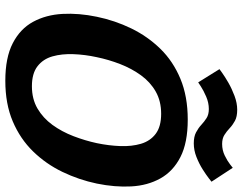

<svg xmlns="http://www.w3.org/2000/svg" viewBox="-115 -787 912 722"><g transform="rotate(90 341.0 -426.0)"><path d="M283.7 10Q196.7 10 142.5 -18Q88.3 -46 62 -94.5Q35.7 -143 32.3 -205Q29 -267 43 -334Q57 -402 86.8 -463.5Q116.7 -525 163.5 -573Q210.3 -621 276.5 -648.5Q342.7 -676 429.7 -676Q516.7 -676 570.5 -648.5Q624.3 -621 651 -573Q677.7 -525 681 -463.5Q684.3 -402 670.3 -334Q656.3 -267 626.5 -205Q596.7 -143 549.5 -94.5Q502.3 -46 436.5 -18Q370.7 10 283.7 10ZM304.3 -90Q352.3 -90 388.2 -111Q424 -132 449.7 -167.3Q475.3 -202.7 492 -246.2Q508.7 -289.7 518.3 -334Q527.7 -379 529.3 -422Q531 -465 520.7 -500Q510.3 -535 483.2 -555.5Q456 -576 408 -576Q360 -576 324.2 -555.5Q288.3 -535 263 -500Q237.7 -465 221 -422Q204.3 -379 195 -334Q185.3 -289.7 183.7 -246.2Q182 -202.7 192 -167.3Q202 -132 229.2 -111Q256.3 -90 304.3 -90ZM240 -795.3Q240 -795.3 253.8 -805.3Q267.7 -815.3 290.8 -828.7Q314 -842 340.8 -852Q367.7 -862 392.7 -862Q418.7 -862 434.3 -853.5Q450 -845 462 -833.7Q474 -822.3 487.5 -813.8Q501 -805.3 521.3 -805.3Q545 -805.3 565.3 -815.3Q585.7 -825.3 598.3 -835.3Q611 -845.3 611 -845.3L663.3 -765.3Q663.3 -765.3 650.5 -755.3Q637.7 -745.3 616.7 -732Q595.7 -718.7 570.3 -708.7Q545 -698.7 519 -698.7Q494 -698.7 477.8 -707.2Q461.7 -715.7 449.5 -727Q437.3 -738.3 424 -746.8Q410.7 -755.3 390 -755.3Q366.3 -755.3 343.3 -745.3Q320.3 -735.3 305 -725.3Q289.7 -715.3 289.7 -715.3Z"/></g></svg>

Font: Epunda Slab Light
Style: Italic
Weight: 300
Italic angle: -12°
Designer: Simon Atzbach
Foundry: typofactur
Version: Version 1.102